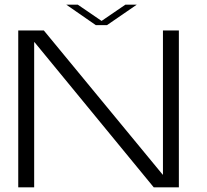

<svg xmlns="http://www.w3.org/2000/svg" viewBox="-20 -806 889 826"><path d="M58.5 0H127V-624.5H128.5L641.5 0H749.5V-675H681V-54.5H680L168.5 -675H58.5ZM392 -698H440.5L568.5 -786H519.5L417 -716L314.5 -786H265Z"/></svg>

Font: Anybody Expanded Light
Style: Regular
Weight: 300
Width: 7
Version: Version 1.113;gftools[0.9.25]